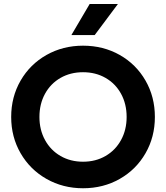

<svg xmlns="http://www.w3.org/2000/svg" viewBox="-20 -956 855 989"><path d="M37.6 -353.5Q37.6 -457 86.2 -541Q134.8 -625 219.5 -672.9Q304.3 -720.7 407.7 -720.7Q512.2 -720.7 596.7 -672.9Q681.2 -625 729.5 -541Q777.8 -457 777.8 -353.5Q777.8 -250.5 729.5 -166.5Q681.2 -82.5 596.7 -34.4Q512.2 13.7 407.7 13.7Q304.3 13.7 219.5 -34.4Q134.8 -82.5 86.2 -166.5Q37.6 -250.5 37.6 -353.5ZM632.3 -353.5Q632.3 -420.5 603.5 -473Q574.7 -525.4 523.7 -554.7Q472.7 -584 407.7 -584Q342.8 -584 291.7 -554.7Q240.7 -525.4 211.9 -473Q183.1 -420.5 183.1 -353.5Q183.1 -287.2 211.9 -234.7Q240.7 -182.1 291.7 -152.6Q342.8 -123 407.7 -123Q472.7 -123 523.7 -152.6Q574.7 -182.1 603.5 -234.7Q632.3 -287.2 632.3 -353.5ZM587.4 -935.5H441.9L347.7 -775.4H467.8Z"/></svg>

Font: Wanted Sans Variable
Style: Regular
Weight: 400
Designer: Original Design by Kil Hyung-jin and Kang Hanbin, Wanted Lab, Inc; Hangeul from Source Han Sans by Jang Soo-young and Ka
Foundry: Wanted Lab, Inc.
Version: Version 1.003;Glyphs 3.2 (3227)